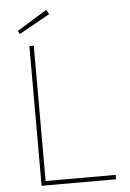

<svg xmlns="http://www.w3.org/2000/svg" viewBox="-59 -915 650 958"><g transform="rotate(-5 266.5 -436.0)"><path d="M110 0V-700H132V-22H483V0ZM68 -764 59 -780 209 -872 222 -850Z"/></g></svg>

Font: Mach Thin
Style: Regular
Weight: 250
Version: Version 1.002